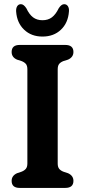

<svg xmlns="http://www.w3.org/2000/svg" viewBox="-20 -920 416 940"><path d="M262.5 -119.5Q262.5 -102.5 269.8 -93.5Q277 -84.5 291.5 -79L313 -72Q339.5 -60 339.5 -34.5Q339.5 0 299.5 0H76.5Q37 0 37 -34.5Q37 -60 63.5 -72L84.5 -79Q99 -84.5 106.5 -93.5Q114 -102.5 114 -119.5V-580.5Q114 -598 106.8 -606.8Q99.5 -615.5 85.5 -621L63.5 -628Q37 -639.5 37 -665.5Q37 -700 76.5 -700H299.5Q339.5 -700 339.5 -665.5Q339.5 -640 313 -628L290.5 -621Q276.5 -615.5 269.5 -606.8Q262.5 -598 262.5 -580.5ZM188 -821Q215.5 -821 234.2 -835.2Q253 -849.5 267.5 -879.5Q280.5 -899.5 294 -899.5Q306 -899.5 312.5 -889.5Q319 -879.5 317.5 -863.5Q313.5 -808 278.2 -774.5Q243 -741 188 -741Q133.5 -741 98.2 -774.5Q63 -808 59 -863.5Q58 -879.5 64.2 -889.5Q70.5 -899.5 82.5 -899.5Q96 -899.5 109 -879.5Q123 -849.5 141.8 -835.2Q160.5 -821 188 -821Z"/></svg>

Font: Fraunces 72pt S100 SemiBold
Style: Regular
Weight: 600
Version: Version 1.000; ttfautohint (v1.8.3)